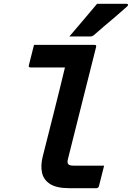

<svg xmlns="http://www.w3.org/2000/svg" viewBox="-20 -985 690 1005"><path d="M158 -750H475Q486 -750 483 -739Q446 -592 409.5 -447Q373 -302 336 -154Q330 -132 338 -125Q344 -118 365 -118H525Q518 -92 511.5 -64.5Q505 -37 498 -11Q495 0 484 0H342Q276 0 242 -22Q208 -44 200 -81Q192 -118 203 -163Q233 -282 262.5 -398.5Q292 -515 320 -632H140Q128 -632 131 -643Q138 -669 144.5 -696.5Q151 -724 158 -750ZM488 -965H643Q649 -965 650 -960.5Q651 -956 645 -951Q621 -930 603 -914Q585 -898 567 -883Q549 -868 526 -848.5Q503 -829 470 -800Q467 -798 462.5 -796Q458 -794 452 -794H343Q381 -839 415.5 -879Q450 -919 488 -965Z"/></svg>

Font: Recursive Mn Lnr St
Style: Bold Italic
Weight: 700
Italic angle: -15°
Monospace: yes
Version: Version 1.079;hotconv 1.0.112;makeotfexe 2.5.65598; ttfautoh